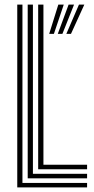

<svg xmlns="http://www.w3.org/2000/svg" viewBox="-20 -820 411 840"><path d="M55.5 0V-800H78.2V-19.8H361V0ZM101.2 -39.8V-800H124V-59.5H361V-39.8ZM147 -79.5V-800H170V-99.2H361V-79.5ZM215.8 -671.8H195.2L235.2 -800H259ZM290.5 -671.8H270.2L325.5 -800H349ZM253 -671.8H232.8L280.2 -800H304Z"/></svg>

Font: Big Shoulders Inline Text
Style: Bold
Weight: 700
Designer: Patric King
Foundry: XO Type Co
Version: Version 1.000